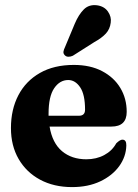

<svg xmlns="http://www.w3.org/2000/svg" viewBox="-20 -732 547 763"><path d="M483.5 -287.5Q483.5 -229 422.5 -229H177Q188 -163.5 226.5 -131.2Q265 -99 323 -99Q363 -99 394.2 -115.8Q425.5 -132.5 442 -162.5Q457.5 -177.5 467 -177Q482.5 -176.5 482 -154Q481 -109.5 453.8 -71.8Q426.5 -34 378.2 -11.2Q330 11.5 266.5 11.5Q194 11.5 139.2 -18Q84.5 -47.5 54 -100.2Q23.5 -153 23.5 -223Q23.5 -297 53 -353.5Q82.5 -410 138.5 -442Q194.5 -474 273.5 -474Q339 -474 386 -449.2Q433 -424.5 458.2 -382.5Q483.5 -340.5 483.5 -287.5ZM173 -280Q173 -275.5 173 -272H293.5Q318 -272 318 -296Q318 -356.5 298.5 -385.2Q279 -414 251 -414Q217.5 -414 195.2 -381.2Q173 -348.5 173 -280ZM277 -637.5Q292.5 -674 313 -694.5Q333.5 -715 365.5 -711Q394.5 -707 409 -686Q423.5 -665 420 -642Q417 -616.5 400.8 -598.8Q384.5 -581 354.5 -564.5L269.5 -510.5Q261 -506.5 252 -506.5Q243 -506.5 237.5 -512.5Q231 -519 232.2 -527Q233.5 -535 238 -544Z"/></svg>

Font: Fraunces 72pt Soft
Style: Bold
Weight: 700
Version: Version 1.000;[b76b70a41]